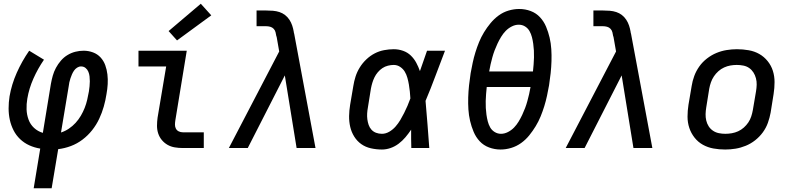

<svg xmlns="http://www.w3.org/2000/svg" viewBox="-20 -791 4240 1026"><path d="M160 215 195 3Q164 -2 136.5 -14.5Q109 -27 87.5 -47.5Q66 -68 52.5 -94.5Q39 -121 32.5 -150.5Q26 -180 26 -212Q26 -244 31 -276Q42 -340 69.5 -402Q97 -464 136 -520L215 -472Q182 -424 158.5 -371Q135 -318 126 -264Q121 -235 122 -206.5Q123 -178 132.5 -152Q142 -126 162 -107.5Q182 -89 209 -81L252 -343Q256 -365 262 -386.5Q268 -408 279 -428.5Q290 -449 305.5 -467Q321 -485 341 -497Q361 -509 383 -514.5Q405 -520 427 -520Q453 -520 477 -511Q501 -502 517.5 -484Q534 -466 542.5 -442.5Q551 -419 554 -393.5Q557 -368 555.5 -341.5Q554 -315 549 -288Q544 -255 534.5 -221.5Q525 -188 510 -156Q495 -124 472.5 -95.5Q450 -67 421 -45Q392 -23 358.5 -10.5Q325 2 291 6L256 215ZM306 -83Q328 -90 348 -103.5Q368 -117 384 -134.5Q400 -152 412 -172.5Q424 -193 432.5 -214.5Q441 -236 446 -258Q451 -280 455 -302Q457 -316 458.5 -329.5Q460 -343 460 -356.5Q460 -370 458.5 -383Q457 -396 452 -408Q447 -420 437 -428Q427 -436 413 -436Q402 -436 392 -429.5Q382 -423 375.5 -413.5Q369 -404 364.5 -393.5Q360 -383 356.5 -372.5Q353 -362 350.5 -351Q348 -340 347 -329Z M957 0Q935 0 914 -3.5Q893 -7 875.5 -17Q858 -27 845 -42.5Q832 -58 825.5 -77.5Q819 -97 819 -118.5Q819 -140 822 -162L868 -436H720V-520H978L917 -148Q915 -136 915 -124.5Q915 -113 920 -103.5Q925 -94 935 -89Q945 -84 957 -84H1069V0ZM926 -575 881 -625 1053 -771 1109 -709Z M1203 0 1472 -516 1458 -596H1457Q1455 -608 1452.5 -618.5Q1450 -629 1442.5 -637Q1435 -645 1424 -648Q1413 -651 1401 -651H1351V-723V-735H1401Q1420 -735 1438.5 -733.5Q1457 -732 1473.5 -726.5Q1490 -721 1503.5 -710.5Q1517 -700 1526.5 -685.5Q1536 -671 1541.5 -654.5Q1547 -638 1550 -620Q1550 -618 1550.5 -615.5Q1551 -613 1552 -611L1666 0H1565L1502 -388L1304 0Z M2021 8Q1991 8 1962 1.5Q1933 -5 1910.5 -21Q1888 -37 1873 -61Q1858 -85 1851.5 -113Q1845 -141 1845.5 -171Q1846 -201 1851 -231L1868 -331Q1872 -357 1880 -382Q1888 -407 1902.5 -430.5Q1917 -454 1937.5 -473.5Q1958 -493 1982 -505.5Q2006 -518 2032.5 -523Q2059 -528 2084 -528Q2110 -528 2134 -519.5Q2158 -511 2175.5 -494Q2193 -477 2204.5 -455.5Q2216 -434 2224 -411Q2234 -438 2243 -465.5Q2252 -493 2262 -520H2358Q2332 -453 2307 -385.5Q2282 -318 2254 -252Q2260 -189 2264.5 -126Q2269 -63 2274 0H2178Q2177 -24 2177 -48.5Q2177 -73 2177 -98Q2163 -77 2146.5 -57.5Q2130 -38 2110 -23Q2090 -8 2067 0Q2044 8 2021 8ZM2021 -76Q2041 -76 2060 -87Q2079 -98 2093.5 -114.5Q2108 -131 2119 -149.5Q2130 -168 2139.5 -187Q2149 -206 2157.5 -225.5Q2166 -245 2173 -265Q2172 -284 2170 -302.5Q2168 -321 2165 -339Q2162 -357 2157 -375Q2152 -393 2143 -408Q2134 -423 2118.5 -433.5Q2103 -444 2084 -444Q2069 -444 2053 -440Q2037 -436 2023.5 -427Q2010 -418 1999 -405Q1988 -392 1981 -377.5Q1974 -363 1969.5 -348Q1965 -333 1962 -317L1946 -217Q1943 -201 1942 -185Q1941 -169 1943 -153.5Q1945 -138 1950 -123.5Q1955 -109 1965 -98Q1975 -87 1989.5 -81.5Q2004 -76 2021 -76Z M2655 8Q2623 8 2593.5 -3Q2564 -14 2543.5 -36Q2523 -58 2511 -86.5Q2499 -115 2492 -145Q2485 -175 2483 -206.5Q2481 -238 2482 -270.5Q2483 -303 2486.5 -335.5Q2490 -368 2495 -400Q2500 -428 2506 -456Q2512 -484 2520.5 -511.5Q2529 -539 2540 -566Q2551 -593 2566.5 -618.5Q2582 -644 2601.5 -667.5Q2621 -691 2645 -708.5Q2669 -726 2697.5 -734.5Q2726 -743 2754 -743Q2787 -743 2816 -732Q2845 -721 2865.5 -699Q2886 -677 2898 -648.5Q2910 -620 2917 -590Q2924 -560 2926 -528.5Q2928 -497 2927 -464.5Q2926 -432 2922.5 -399.5Q2919 -367 2914 -335Q2909 -307 2903 -279Q2897 -251 2888.5 -223.5Q2880 -196 2869 -169Q2858 -142 2842.5 -116.5Q2827 -91 2808 -67.5Q2789 -44 2764.5 -26.5Q2740 -9 2711.5 -0.5Q2683 8 2655 8ZM2594 -409H2828Q2830 -428 2831.5 -446.5Q2833 -465 2833.5 -484Q2834 -503 2833 -521Q2832 -539 2829.5 -557Q2827 -575 2822.5 -592.5Q2818 -610 2809.5 -625Q2801 -640 2786 -649.5Q2771 -659 2752 -659Q2733 -659 2714.5 -649.5Q2696 -640 2682 -625.5Q2668 -611 2657.5 -593.5Q2647 -576 2638.5 -558Q2630 -540 2623 -521.5Q2616 -503 2611 -484.5Q2606 -466 2601.5 -447Q2597 -428 2594 -409ZM2657 -76Q2676 -76 2694.5 -85.5Q2713 -95 2727 -109.5Q2741 -124 2751.5 -141.5Q2762 -159 2770.5 -177Q2779 -195 2786 -213.5Q2793 -232 2798 -250.5Q2803 -269 2807.5 -288Q2812 -307 2815 -326H2581Q2579 -307 2577.5 -288.5Q2576 -270 2575.5 -251Q2575 -232 2576 -214Q2577 -196 2579.5 -178Q2582 -160 2586.5 -142.5Q2591 -125 2599.5 -110Q2608 -95 2623.5 -85.5Q2639 -76 2657 -76Z M3003 0 3272 -516 3258 -596H3257Q3255 -608 3252.5 -618.5Q3250 -629 3242.5 -637Q3235 -645 3224 -648Q3213 -651 3201 -651H3151V-723V-735H3201Q3220 -735 3238.5 -733.5Q3257 -732 3273.5 -726.5Q3290 -721 3303.5 -710.5Q3317 -700 3326.5 -685.5Q3336 -671 3341.5 -654.5Q3347 -638 3350 -620Q3350 -618 3350.5 -615.5Q3351 -613 3352 -611L3466 0H3365L3302 -388L3104 0Z M3855 8Q3823 8 3792.5 2.5Q3762 -3 3736 -17.5Q3710 -32 3691.5 -55.5Q3673 -79 3663.5 -107.5Q3654 -136 3654 -167.5Q3654 -199 3659 -231L3676 -331Q3680 -358 3690 -385Q3700 -412 3717 -436Q3734 -460 3758 -478.5Q3782 -497 3808.5 -508Q3835 -519 3863 -523.5Q3891 -528 3918 -528Q3950 -528 3981 -522.5Q4012 -517 4037.5 -502.5Q4063 -488 4082 -464.5Q4101 -441 4110 -412.5Q4119 -384 4119 -352.5Q4119 -321 4114 -289L4098 -189Q4093 -162 4083.5 -135Q4074 -108 4056.5 -84Q4039 -60 4015.5 -41.5Q3992 -23 3965 -12Q3938 -1 3910.5 3.5Q3883 8 3855 8ZM3856 -76Q3873 -76 3890.5 -79Q3908 -82 3924.5 -89.5Q3941 -97 3955 -109.5Q3969 -122 3979 -137Q3989 -152 3994.5 -169Q4000 -186 4003 -203L4020 -303Q4023 -321 4023.5 -338.5Q4024 -356 4019.5 -373Q4015 -390 4006 -404Q3997 -418 3983.5 -427.5Q3970 -437 3952.5 -440.5Q3935 -444 3917 -444Q3900 -444 3883 -441Q3866 -438 3849.5 -430.5Q3833 -423 3819 -410.5Q3805 -398 3795 -383Q3785 -368 3779 -351Q3773 -334 3770 -317L3754 -217Q3751 -199 3750.5 -181.5Q3750 -164 3754 -147Q3758 -130 3767 -116Q3776 -102 3790 -92.5Q3804 -83 3821 -79.5Q3838 -76 3856 -76Z"/></svg>

Font: Iosevka SS04 Md Ex Obl
Style: Regular
Weight: 500
Width: 7
Italic angle: -9°
Monospace: yes
Designer: Belleve Invis
Foundry: Belleve Invis
Version: Version 19.0.0; ttfautohint (v1.8.4)